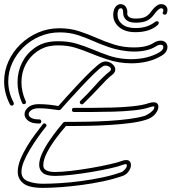

<svg xmlns="http://www.w3.org/2000/svg" viewBox="-44 -902 832 931"><path d="M13 -390Q7 -390 4 -396Q-24 -451 -24 -507Q-24 -558 -3 -604.5Q18 -651 55 -687Q92 -723 140.5 -744Q189 -765 244 -765Q295 -765 338.5 -751Q382 -737 423.5 -718.5Q465 -700 509.5 -686Q554 -672 605 -672Q640 -672 664 -678.5Q688 -685 701 -694Q710 -700 719 -702.5Q728 -705 735 -705Q750 -705 759 -696Q768 -687 768 -674Q768 -663 761 -651.5Q754 -640 738 -631Q706 -612 669 -603.5Q632 -595 594 -595Q531 -595 473 -615Q433 -628 396 -643.5Q359 -659 321.5 -670.5Q284 -682 240 -682Q234 -682 228 -682Q222 -682 215 -681Q170 -677 135 -652Q100 -627 80 -588.5Q60 -550 60 -503Q60 -459 79 -415Q80 -414 81 -411.5Q82 -409 82 -407Q82 -397 71 -397Q66 -397 63 -403Q41 -453 41 -503Q41 -554 62.5 -597.5Q84 -641 123 -669Q162 -697 213 -701Q221 -702 227.5 -702Q234 -702 241 -702Q288 -702 328 -690Q368 -678 406 -662Q444 -646 483 -632.5Q522 -619 567 -616Q573 -616 579 -615.5Q585 -615 591 -615Q633 -615 668 -624Q703 -633 728 -648Q748 -659 748 -674Q748 -685 735 -685Q724 -685 712 -677Q691 -664 664 -658Q637 -652 608 -652Q576 -652 543.5 -658Q511 -664 485 -673Q444 -687 406 -704Q368 -721 329.5 -733Q291 -745 246 -745Q194 -745 148.5 -725.5Q103 -706 69 -672.5Q35 -639 15.5 -596.5Q-4 -554 -4 -507Q-4 -454 22 -405Q23 -403 23 -400Q23 -390 13 -390ZM146 -303Q109 -303 92 -317Q75 -331 75 -348Q75 -366 92.5 -381.5Q110 -397 144 -397Q169 -397 192.5 -394.5Q216 -392 239 -388Q254 -405 282 -436Q310 -467 341.5 -500.5Q373 -534 401.5 -561Q430 -588 446 -598Q457 -604 468 -604Q485 -604 500 -592Q515 -580 515 -565Q515 -551 501 -540Q485 -528 471 -513.5Q457 -499 441 -482Q425 -465 405.5 -444.5Q386 -424 360 -399Q357 -396 353 -396Q347 -396 344 -402Q341 -408 346 -413Q381 -446 417 -487Q453 -528 488 -556Q494 -561 494 -566Q494 -574 485.5 -579Q477 -584 467 -584Q461 -584 456 -581Q440 -572 412 -544.5Q384 -517 352 -483Q320 -449 292.5 -418.5Q265 -388 250 -371Q247 -368 241 -368Q218 -371 194 -374Q170 -377 144 -377Q121 -377 108 -368Q95 -359 95 -348Q95 -338 107.5 -330.5Q120 -323 146 -323Q156 -323 156 -313Q156 -303 146 -303ZM164 9Q96 9 69 -13Q42 -35 42 -69Q42 -97 55 -129Q68 -161 87.5 -193Q107 -225 128 -253Q149 -281 164 -300Q167 -304 171 -304Q176 -304 180 -298.5Q184 -293 179 -288Q161 -266 140.5 -237Q120 -208 101.5 -177.5Q83 -147 71.5 -118.5Q60 -90 60 -69Q60 -35 92 -23Q124 -11 164 -11Q201 -11 249 -14Q297 -17 349.5 -24Q402 -31 452 -41.5Q502 -52 544 -67Q553 -70 563.5 -82.5Q574 -95 570 -105Q570 -105 568.5 -105.5Q567 -106 565 -106Q560 -106 549 -102Q532 -95 492 -86Q452 -77 402 -68.5Q352 -60 304 -54.5Q256 -49 223 -49Q180 -49 163 -64Q146 -79 146 -102Q146 -128 160.5 -159Q175 -190 196 -220.5Q217 -251 235.5 -274.5Q254 -298 263 -308Q266 -311 271 -311H308Q341 -311 387.5 -312Q434 -313 485 -316Q536 -319 581.5 -325Q627 -331 657 -340Q663 -342 675 -349Q687 -356 696.5 -366Q706 -376 704 -386H700Q698 -386 694.5 -385.5Q691 -385 685 -383Q654 -372 606.5 -367Q559 -362 505.5 -360.5Q452 -359 403 -359H315Q305 -359 305 -369Q305 -379 315 -379H404Q452 -379 504 -380.5Q556 -382 602.5 -387Q649 -392 678 -402Q690 -406 700 -406Q724 -406 724 -384Q724 -368 708.5 -349Q693 -330 663 -321Q632 -311 585 -305Q538 -299 486.5 -296Q435 -293 388 -292Q341 -291 308 -291H276Q253 -265 227.5 -231Q202 -197 184 -162.5Q166 -128 166 -101Q166 -87 174.5 -80Q183 -73 199 -70Q204 -69 210 -68.5Q216 -68 223 -68Q254 -68 301 -73.5Q348 -79 397.5 -87.5Q447 -96 486.5 -105Q526 -114 542 -120Q557 -126 567 -126Q580 -126 585.5 -119Q591 -112 591 -102Q591 -88 580.5 -72Q570 -56 551 -49Q508 -34 456.5 -23Q405 -12 352 -5Q299 2 250.5 5.5Q202 9 164 9ZM613 -746Q562 -746 533.5 -770.5Q505 -795 505 -830Q505 -835 505.5 -839.5Q506 -844 507 -848Q510 -863 519.5 -872.5Q529 -882 541 -882Q545 -882 551 -880Q562 -877 568.5 -864.5Q575 -852 573 -838Q572 -827 582 -819.5Q592 -812 614 -812Q643 -812 659 -819.5Q675 -827 688 -845Q700 -862 713 -872Q726 -882 736 -882Q751 -882 759.5 -874Q768 -866 768 -854Q768 -844 764 -836Q762 -831 754 -831Q750 -831 746.5 -834.5Q743 -838 746 -844Q748 -847 748 -849.5Q748 -852 748 -853Q748 -862 736 -862Q732 -862 722.5 -854Q713 -846 704 -833Q688 -811 668 -801.5Q648 -792 614 -792Q583 -792 568 -805.5Q553 -819 553 -840V-843Q553 -858 545 -862H542Q530 -862 527 -844Q526 -840 526 -837Q526 -834 526 -830Q526 -803 548.5 -784.5Q571 -766 613 -766Q644 -766 667.5 -774Q691 -782 708 -796Q713 -799 717 -799Q726 -799 726 -791Q726 -786 720 -780Q681 -746 613 -746Z"/></svg>

Font: Neonderthaw
Style: Regular
Weight: 400
Designer: Robert E. Leuschke
Foundry: Robert E. Leuschke
Version: Version 1.010; ttfautohint (v1.8.3)